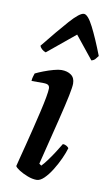

<svg xmlns="http://www.w3.org/2000/svg" viewBox="-87 -808 492 853"><g transform="rotate(10 159.0 -381.5)"><path d="M141 0Q122 0 100 -8.5Q78 -17 61.5 -27.5Q45 -38 42 -45Q44 -54 51 -81Q58 -108 67.5 -145Q77 -182 87 -223Q97 -264 106 -302.5Q115 -341 120 -369Q125 -397 125 -409Q125 -419 119 -424Q113 -429 96 -429H43Q43 -438 46 -448Q49 -458 51 -464Q65 -471 87 -479.5Q109 -488 131 -494Q153 -500 166 -500Q193 -500 210 -487.5Q227 -475 227 -449Q227 -434 219 -394.5Q211 -355 192 -278Q173 -201 141 -73L151 -66Q161 -76 175.5 -95.5Q190 -115 204.5 -137.5Q219 -160 229 -177Q238 -177 245.5 -172.5Q253 -168 256 -163Q250 -142 237.5 -114.5Q225 -87 208.5 -60.5Q192 -34 174.5 -17Q157 0 141 0ZM83 -565Q73 -568 65 -575.5Q57 -583 55 -590Q116 -666 159 -714.5Q202 -763 221 -763Q239 -763 264 -714Q289 -665 318 -590Q313 -584 307 -576Q301 -568 289 -565L207 -667Z"/></g></svg>

Font: Texturina 72pt 72pt SemiBold
Style: Italic
Weight: 600
Italic angle: -11°
Designer: Guillermo Torres Carreño
Foundry: Omnibus-Type
Version: Version 1.002; ttfautohint (v1.8.3)